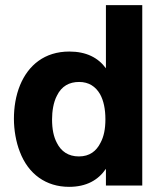

<svg xmlns="http://www.w3.org/2000/svg" viewBox="-20 -720 628 745"><path d="M391 -700V-455C361 -496 315 -520 249 -520C153 -520 90 -467 58 -390C41 -349 34 -303 34 -259C34 -216 42 -169 57 -131C90 -44 159 5 248 5C315 5 361 -21 391 -65V0H532V-700ZM370 -166C354 -134 328 -113 286 -113C245 -113 217 -133 201 -165C188 -189 182 -219 182 -257C182 -287 187 -323 201 -349C219 -386 249 -402 287 -402C325 -402 351 -384 368 -355C382 -330 389 -297 389 -257C389 -220 383 -190 370 -166Z"/></svg>

Font: Arthouse Owned
Style: Bold
Weight: 700
Designer: Jeremy Tribby
Foundry: Tribby Type
Version: Version 1.000;PS 001.000;hotconv 1.0.88;makeotf.lib2.5.64775